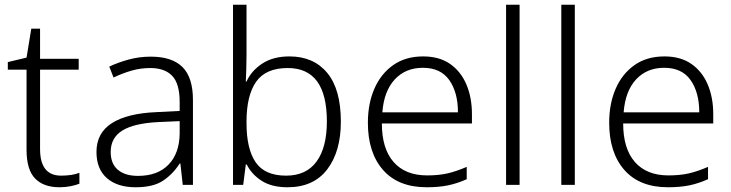

<svg xmlns="http://www.w3.org/2000/svg" viewBox="-20 -780 3085 810"><path d="M238 -39Q260 -39 280 -42Q300 -45 315 -51V-5Q300 1 278 5.5Q256 10 231 10Q164 10 128 -27Q92 -64 92 -148V-486H13V-518L92 -537L112 -659H149V-532H312V-486H149V-151Q149 -39 238 -39Z M616 -541Q706 -541 750 -497Q794 -453 794 -358V0H751L741 -90H738Q709 -45 667.5 -17.5Q626 10 552 10Q475 10 431 -28.5Q387 -67 387 -139Q387 -219 452 -260.5Q517 -302 641 -307L738 -312V-349Q738 -427 706.5 -460Q675 -493 614 -493Q573 -493 535 -482Q497 -471 459 -453L441 -499Q479 -517 523.5 -529Q568 -541 616 -541ZM648 -265Q546 -260 496.5 -229.5Q447 -199 447 -139Q447 -89 477.5 -63.5Q508 -38 562 -38Q645 -38 691 -85.5Q737 -133 738 -217V-269Z M1020 -550Q1020 -521 1019 -488.5Q1018 -456 1017 -436H1020Q1040 -481 1086 -511.5Q1132 -542 1201 -542Q1303 -542 1360.5 -472.5Q1418 -403 1418 -267Q1418 -141 1360.5 -65.5Q1303 10 1193 10Q1126 10 1083.5 -17.5Q1041 -45 1021 -86H1017L1006 0H963V-760H1020ZM1194 -493Q1101 -493 1060.5 -435Q1020 -377 1020 -267V-260Q1020 -152 1058.5 -95.5Q1097 -39 1187 -39Q1272 -39 1315.5 -98.5Q1359 -158 1359 -268Q1359 -493 1194 -493Z M1765 -542Q1833 -542 1878.5 -510.5Q1924 -479 1947.5 -424Q1971 -369 1971 -298V-259H1591Q1591 -153 1640.5 -96.5Q1690 -40 1782 -40Q1831 -40 1868 -48.5Q1905 -57 1949 -76V-24Q1909 -6 1870 2Q1831 10 1780 10Q1660 10 1596 -63Q1532 -136 1532 -262Q1532 -343 1559.5 -406Q1587 -469 1639 -505.5Q1691 -542 1765 -542ZM1764 -494Q1691 -494 1645.5 -445Q1600 -396 1593 -306H1912Q1912 -390 1875.5 -442Q1839 -494 1764 -494Z M2172 0H2115V-760H2172Z M2405 0H2348V-760H2405Z M2783 -542Q2851 -542 2896.5 -510.5Q2942 -479 2965.5 -424Q2989 -369 2989 -298V-259H2609Q2609 -153 2658.5 -96.5Q2708 -40 2800 -40Q2849 -40 2886 -48.5Q2923 -57 2967 -76V-24Q2927 -6 2888 2Q2849 10 2798 10Q2678 10 2614 -63Q2550 -136 2550 -262Q2550 -343 2577.5 -406Q2605 -469 2657 -505.5Q2709 -542 2783 -542ZM2782 -494Q2709 -494 2663.5 -445Q2618 -396 2611 -306H2930Q2930 -390 2893.5 -442Q2857 -494 2782 -494Z"/></svg>

Font: Noto Sans Arabic Light
Style: Regular
Weight: 300
Designer: Monotype Design Team, Nadine Chahine, Nizar Qandah and Khaled Hosny
Foundry: Monotype Imaging Inc.
Version: Version 2.012; ttfautohint (v1.8.4.7-5d5b)